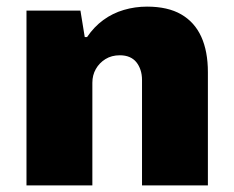

<svg xmlns="http://www.w3.org/2000/svg" viewBox="-20 -560 707 580"><path d="M60 0V-528H223L236 -448H243Q264 -479 292 -499.5Q320 -520 354 -530Q388 -540 424 -540Q487 -540 527.5 -516.5Q568 -493 588 -449Q608 -405 608 -342V0H409V-318Q409 -335 404.5 -348.5Q400 -362 392 -372Q384 -382 371.5 -387.5Q359 -393 342 -393Q317 -393 298.5 -381.5Q280 -370 269.5 -351.5Q259 -333 259 -310V0Z"/></svg>

Font: Archivo SemiBold Black
Style: Regular
Weight: 900
Version: Version 2.001